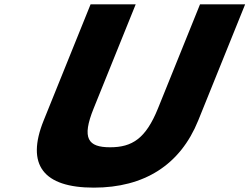

<svg xmlns="http://www.w3.org/2000/svg" viewBox="-20 -845 1144 880"><path d="M1103.5 -825H896.7L704 -348C648.2 -210 585.9 -170 484.7 -170C383.5 -170 353.4 -210 409.2 -348L601.9 -825H395.1L180.2 -293C97.8 -89 178.9 15 409.9 15C640.9 15 806.2 -89 888.6 -293Z"/></svg>

Font: Hussar
Style: BdWideOblFour
Weight: 700
Foundry: Cannot Into Space Fonts
Version: Version 2.00